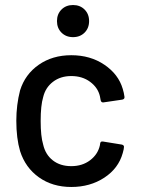

<svg xmlns="http://www.w3.org/2000/svg" viewBox="-20 -737 564 765"><path d="M60 -135Q45 -186 45 -256Q45 -319 60 -377Q80 -441 134.5 -479Q189 -517 264 -517Q340 -517 396 -479Q452 -441 469 -383Q474 -367 476 -351V-349Q476 -342 467 -340L392 -329H390Q383 -329 381 -338L378 -354Q370 -388 339 -411Q308 -434 264 -434Q221 -434 191 -411Q161 -388 152 -350Q142 -317 142 -255Q142 -194 152 -161Q161 -121 190.5 -98Q220 -75 264 -75Q308 -75 339 -98.5Q370 -122 378 -158L379 -165Q380 -175 391 -173L465 -161Q474 -159 474 -152Q474 -144 469 -127Q452 -66 395.5 -29Q339 8 264 8Q189 8 135 -30.5Q81 -69 60 -135ZM207 -653Q207 -681 225 -699Q243 -717 271 -717Q299 -717 317 -699Q335 -681 335 -653Q335 -625 317 -607Q299 -589 271 -589Q243 -589 225 -607Q207 -625 207 -653Z"/></svg>

Font: BarlowMedium
Style: Regular
Weight: 500
Designer: Jeremy Tribby
Foundry: Tribby Type
Version: Version 1.422